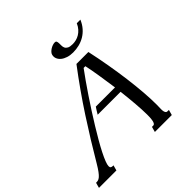

<svg xmlns="http://www.w3.org/2000/svg" viewBox="-354 -1127 1327 1327"><g transform="rotate(-45 309.5 -463.5)"><path d="M370.6 -715.8H487.3Q504.9 -635.3 519 -553.7Q533.2 -472.2 543.2 -395.5Q553.2 -318.8 558.6 -250.2Q564 -181.6 564 -127Q564 -114.3 563.5 -102.5Q563 -90.8 563 -80.1Q563 -65.9 565.2 -57.9Q567.4 -49.8 570.6 -45.7Q573.7 -41.5 577.9 -40.3Q582 -39.1 585.9 -39.1H597.7L586.9 0H421.4L432.1 -39.1H444.8Q449.7 -39.1 454.1 -42.7Q458.5 -46.4 461.9 -55.7Q465.3 -64.9 467 -81.1Q468.8 -97.2 468.8 -122.6Q468.8 -145.5 467.3 -173.1Q465.8 -200.7 463.4 -231.7Q460.9 -262.7 457.5 -296.1Q454.1 -329.6 450.2 -363.8H226.1Q233.4 -376.5 241 -388.4Q248.5 -400.4 256.8 -412.6H444.3Q439 -448.2 433.8 -483.4Q428.7 -518.6 423.6 -550.8Q418.5 -583 413.3 -611.1Q408.2 -639.2 403.3 -661.1H386.2Q361.8 -628.4 333.5 -587.9Q305.2 -547.4 275.4 -503.2Q245.6 -459 215.8 -412.6Q186 -366.2 158.4 -321.3Q130.9 -276.4 106.9 -234.9Q83 -193.4 65.4 -158.7Q47.9 -124 37.8 -98.1Q27.8 -72.3 27.8 -58.6Q27.8 -46.9 33.9 -43Q40 -39.1 50.3 -39.1H56.2L45.4 0H-125L-114.3 -39.1H-111.8Q-102.5 -39.1 -93.8 -41.3Q-85 -43.5 -74.2 -52.5Q-63.5 -61.5 -49.6 -80.1Q-35.6 -98.6 -16.6 -130.9Q68.4 -275.4 164.3 -422.9Q260.3 -570.3 370.6 -715.8ZM606.4 -913.1Q592.3 -879.9 571.5 -856.2Q550.8 -832.5 524.9 -817.1Q499 -801.8 470 -794.7Q440.9 -787.6 411.1 -787.6Q382.3 -787.6 359.1 -795.2Q335.9 -802.7 320.6 -815.4Q305.2 -828.1 298.6 -844.7Q292 -861.3 296.9 -879.9Q299.3 -889.2 307.4 -897.7Q315.4 -906.2 325.9 -912.8Q336.4 -919.4 347.9 -923.3Q359.4 -927.2 369.1 -927.2Q380.4 -927.2 383.3 -920.2Q386.2 -913.1 386.7 -902.3Q387.2 -891.6 387 -878.9Q386.7 -866.2 391.8 -855.5Q397 -844.7 410.2 -837.6Q423.3 -830.6 449.7 -830.6Q465.8 -830.6 482.9 -834.7Q500 -838.9 516.1 -848.4Q532.2 -857.9 546.6 -873.8Q561 -889.6 571.3 -913.1Z"/></g></svg>

Font: Arian AMU Serif
Style: Italic
Weight: 400
Italic angle: -15°
Designer: Ruben Hakobyan (Tarumian)
Foundry: Ruben Hakobyan (Tarumian)
Version: Version 1.002